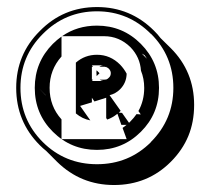

<svg xmlns="http://www.w3.org/2000/svg" viewBox="-20 -717 602 550"><path d="M110.8 -444.3 91.8 -463.9 110.8 -443.8ZM394 -559.1Q392.1 -560.1 390.1 -561.3Q388.2 -562.5 386.2 -563.5L400.9 -548.8Q398.9 -551.3 397.5 -554Q396 -556.6 394 -559.1ZM112.3 -284.7Q107.4 -288.6 102.8 -292.7Q98.1 -296.9 93.8 -301.3Q26.4 -368.7 26.4 -465.3Q26.4 -561 93.8 -627.9Q161.1 -696.8 257.8 -696.8Q353.5 -696.8 421.4 -628.9Q426.8 -623.5 431.4 -618.4Q436 -613.3 439.9 -607.9L469.2 -579.1Q536.1 -512.2 536.1 -416.5Q536.1 -367.7 519.5 -327.4Q502.9 -287.1 469.2 -253.4Q402.8 -187 306.6 -187Q211.4 -187 143.6 -253.4ZM256.3 -507.8Q256.3 -509.8 256.3 -511.7Q256.3 -513.7 256.8 -515.6L265.1 -507.3L256.8 -499Q256.3 -501.5 256.3 -507.8ZM264.6 -525.9Q269.5 -529.3 274.9 -529.8H243.2L246.6 -525.9H243.2V-488.8H246.6L243.2 -484.9H275.9Q269.5 -485.8 265.6 -488.8H278.3Q281.2 -488.8 283.7 -489.3L284.2 -488.8V-489.3Q288.6 -490.7 291.5 -494.1Q297.4 -499 297.4 -507.8Q297.4 -514.2 291.5 -520.5Q288.1 -523.4 284.2 -524.9V-525.9L283.2 -524.9Q280.8 -525.9 278.3 -525.9ZM257.8 -287.6Q183.6 -287.6 131.6 -339.4Q79.6 -391.1 79.6 -465.3Q79.6 -539.1 131.3 -591.3Q143.1 -603 156.2 -612.3V-555.2Q122.1 -517.1 122.1 -465.3Q122.1 -412.6 156.2 -375V-318.4H342.8L331.1 -350.6Q336.9 -354.5 342.8 -359.4H327.6L316.4 -391.1Q301.8 -379.4 287.1 -374.5L284.2 -378.9V-437L250.5 -426.3L243.2 -437V-423.8L209.5 -413.6L238.8 -372.1Q215.8 -376.5 197.3 -392.1V-537.6Q223.1 -560.1 257.8 -560.1Q295.9 -560.1 324.2 -531.7Q335.4 -520 342.8 -505.9Q342.3 -480 324.2 -461.4Q311.5 -448.7 293.9 -444.3L325.7 -399.4L324.7 -398.4L320.3 -394.5L329.6 -393.6L349.6 -365.2L353.5 -369.1Q363.3 -378.9 371.1 -390.1L383.3 -389.2Q381.3 -391.6 379.9 -394Q378.4 -396.5 376.5 -398.9Q393.1 -428.7 393.1 -465.3Q393.1 -491.7 383.8 -514.6Q381.3 -553.2 353.5 -582Q321.3 -613.3 278.3 -613.3H157.7Q201.2 -643.6 257.8 -643.6Q331.5 -643.6 383.5 -591.3Q435.5 -539.1 435.5 -465.3Q435.5 -391.1 383.5 -339.4Q331.5 -287.6 257.8 -287.6ZM257.8 -246.6Q349.1 -246.6 412.6 -310.1H412.1Q476.6 -374.5 476.6 -465.3Q476.6 -556.2 412.6 -620.1V-619.6Q348.1 -684.6 257.8 -684.6Q167 -684.6 102.5 -619.6Q38.6 -555.7 38.6 -465.3Q38.6 -374 102.5 -310.1Q166.5 -246.6 257.8 -246.6Z"/></svg>

Font: Gondrin
Style: Regular
Weight: 400
Designer: Peter Wiegel, original typeface by Carl Albert Fahrenwaldt 1901
Foundry: Peter Wiegel
Version: Version 1.000 2010 initial release